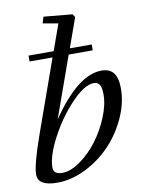

<svg xmlns="http://www.w3.org/2000/svg" viewBox="-84 -783 631 852"><g transform="rotate(-10 232.0 -357.0)"><path d="M105.5 11.2Q18.1 11.2 18.1 -40.5Q18.1 -84.5 63.5 -212.4L180.2 -540H76.7V-566.4H189.9L231.9 -684.1L163.1 -696.3L171.9 -725.1L300.8 -712.9L310.1 -699.2L262.7 -566.4H361.3V-540H252.9L154.8 -265.1Q277.3 -444.8 383.3 -444.8Q419.9 -444.8 437.5 -422.1Q455.1 -399.4 455.1 -352.1Q455.1 -286.6 424.6 -220Q394 -153.3 345.5 -102.8Q296.9 -52.2 232.9 -20.5Q168.9 11.2 105.5 11.2ZM134.3 -27.8Q171.4 -27.8 214.8 -58.3Q258.3 -88.9 293 -134.3Q327.6 -179.7 351.1 -235.8Q374.5 -292 374.5 -339.8Q374.5 -369.1 366.5 -382.6Q358.4 -396 340.3 -396Q298.8 -396 239.7 -334.5Q180.7 -272.9 137.7 -191.9Q94.7 -110.8 94.7 -58.6Q94.7 -27.8 134.3 -27.8Z"/></g></svg>

Font: Elstob
Style: Italic
Weight: 400
Italic angle: -20°
Designer: Peter S. Baker
Version: Version 1.015